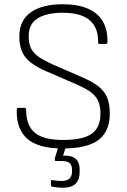

<svg xmlns="http://www.w3.org/2000/svg" viewBox="-20 -687 599 904"><path d="M274 12Q159 12 107.5 -34.5Q56 -81 59 -170Q59 -179 65 -179H97Q103 -179 103 -171Q103 -96 144 -62Q185 -28 276 -28Q371 -28 412 -57.5Q453 -87 453 -151Q453 -191 440 -216Q427 -241 400 -258.5Q373 -276 328 -295L201 -350Q154 -370 125.5 -392Q97 -414 84 -443.5Q71 -473 71 -515Q71 -591 125 -629Q179 -667 275 -667Q346 -667 393.5 -646.5Q441 -626 464 -586.5Q487 -547 486 -489Q484 -480 479 -480H447Q445 -480 443.5 -482Q442 -484 442 -489Q443 -557 402 -592Q361 -627 275 -627Q199 -627 157 -600.5Q115 -574 115 -517Q115 -482 126 -459.5Q137 -437 161.5 -420Q186 -403 227 -384L354 -329Q407 -307 438 -284.5Q469 -262 483 -231Q497 -200 497 -152Q497 -70 445 -29Q393 12 274 12ZM273 197Q262 197 249.5 195.5Q237 194 225 192Q220 191 220 187V166Q220 160 225 161Q234 162 245.5 163.5Q257 165 269 165Q297 165 308 153Q319 141 319 122V111Q319 91 308 81Q297 71 270 71H243Q238 71 238 66Q238 63 238.5 58.5Q239 54 240 52L259 -9Q261 -13 264 -13H291Q297 -13 294 -8L277 46H290Q321 46 338 62Q355 78 355 110V123Q355 159 336 178Q317 197 273 197Z"/></svg>

Font: Sofia Sans ExtraLight
Style: Regular
Weight: 250
Version: Version 4.100-B